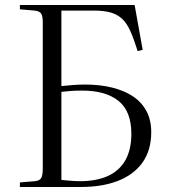

<svg xmlns="http://www.w3.org/2000/svg" viewBox="-20 -743 670 763"><path d="M59 0V-18L119 -23Q138 -25 144 -36Q150 -47 150 -74V-653Q150 -679 143.5 -689Q137 -699 117 -701L59 -706V-723H515L547 -545L527 -540Q512 -588 498 -619.5Q484 -651 465 -668.5Q446 -686 419 -693.5Q392 -701 352 -701H224V-401Q245 -403 268 -405Q291 -407 319 -407Q377 -407 425.5 -395Q474 -383 508.5 -360Q543 -337 562 -301.5Q581 -266 581 -218Q581 -146 546.5 -97.5Q512 -49 449.5 -24.5Q387 0 302 0ZM298 -23Q363 -23 408.5 -43.5Q454 -64 478 -106Q502 -148 502 -211Q502 -301 451 -342Q400 -383 307 -383Q280 -383 260.5 -381.5Q241 -380 224 -378V-28Q235 -27 256.5 -25Q278 -23 298 -23Z"/></svg>

Font: Literata 60pt Light
Style: Regular
Weight: 300
Designer: Latin by Veronika Burian and Jose Scaglione. Greek by Irene Vlachou. Cyrillic by Vera Evstafieva.
Foundry: TypeTogether
Version: Version 3.103;gftools[0.9.29]